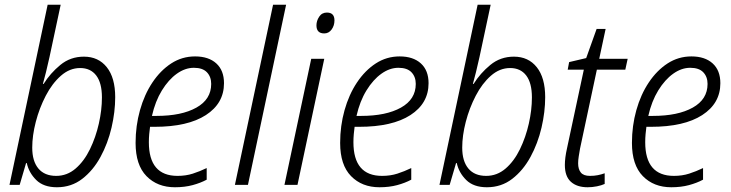

<svg xmlns="http://www.w3.org/2000/svg" viewBox="-20 -780 3085 810"><path d="M220 10Q164 10 133 -20.5Q102 -51 93 -92H90L63 0H20L181 -760H236L189 -540Q182 -508 174 -475.5Q166 -443 161 -426H164Q192 -471 234.5 -506Q277 -541 334 -541Q395 -541 430.5 -496.5Q466 -452 466 -370Q466 -308 450.5 -241.5Q435 -175 404 -118Q373 -61 327 -25.5Q281 10 220 10ZM217 -38Q263 -38 299 -69Q335 -100 359.5 -150.5Q384 -201 397 -258.5Q410 -316 410 -369Q410 -430 386 -461.5Q362 -493 318 -493Q274 -493 237 -460.5Q200 -428 173 -376Q146 -324 131 -266Q116 -208 116 -157Q116 -100 142 -69Q168 -38 217 -38Z M718 10Q644 10 598 -37Q552 -84 552 -177Q552 -249 570.5 -315Q589 -381 623 -432Q657 -483 702.5 -512.5Q748 -542 803 -542Q860 -542 892.5 -512.5Q925 -483 925 -429Q925 -344 848.5 -294.5Q772 -245 632 -245H613Q611 -231 609.5 -214Q608 -197 608 -180Q608 -38 729 -38Q764 -38 793.5 -47.5Q823 -57 852 -71V-22Q826 -8 792.5 1Q759 10 718 10ZM640 -291Q746 -291 808.5 -326Q871 -361 871 -426Q871 -456 853 -475Q835 -494 798 -494Q761 -494 726 -469Q691 -444 663 -398.5Q635 -353 621 -291Z M971 0 1132 -760H1187L1026 0Z M1348 -639Q1315 -639 1315 -673Q1315 -692 1326.5 -709.5Q1338 -727 1359 -727Q1391 -727 1391 -694Q1391 -672 1379 -655.5Q1367 -639 1348 -639ZM1180 0 1293 -532H1348L1235 0Z M1581 10Q1507 10 1461 -37Q1415 -84 1415 -177Q1415 -249 1433.5 -315Q1452 -381 1486 -432Q1520 -483 1565.5 -512.5Q1611 -542 1666 -542Q1723 -542 1755.5 -512.5Q1788 -483 1788 -429Q1788 -344 1711.5 -294.5Q1635 -245 1495 -245H1476Q1474 -231 1472.5 -214Q1471 -197 1471 -180Q1471 -38 1592 -38Q1627 -38 1656.5 -47.5Q1686 -57 1715 -71V-22Q1689 -8 1655.5 1Q1622 10 1581 10ZM1503 -291Q1609 -291 1671.5 -326Q1734 -361 1734 -426Q1734 -456 1716 -475Q1698 -494 1661 -494Q1624 -494 1589 -469Q1554 -444 1526 -398.5Q1498 -353 1484 -291Z M2034 10Q1978 10 1947 -20.5Q1916 -51 1907 -92H1904L1877 0H1834L1995 -760H2050L2003 -540Q1996 -508 1988 -475.5Q1980 -443 1975 -426H1978Q2006 -471 2048.5 -506Q2091 -541 2148 -541Q2209 -541 2244.5 -496.5Q2280 -452 2280 -370Q2280 -308 2264.5 -241.5Q2249 -175 2218 -118Q2187 -61 2141 -25.5Q2095 10 2034 10ZM2031 -38Q2077 -38 2113 -69Q2149 -100 2173.5 -150.5Q2198 -201 2211 -258.5Q2224 -316 2224 -369Q2224 -430 2200 -461.5Q2176 -493 2132 -493Q2088 -493 2051 -460.5Q2014 -428 1987 -376Q1960 -324 1945 -266Q1930 -208 1930 -157Q1930 -100 1956 -69Q1982 -38 2031 -38Z M2459 10Q2414 10 2388.5 -13Q2363 -36 2363 -84Q2363 -114 2372 -154L2443 -486H2375L2381 -518L2453 -535L2497 -658H2535L2508 -532H2628L2618 -486H2498L2427 -153Q2424 -136 2421.5 -120Q2419 -104 2419 -91Q2419 -66 2430.5 -52Q2442 -38 2469 -38Q2487 -38 2502 -41Q2517 -44 2531 -49V-4Q2518 2 2498.5 6Q2479 10 2459 10Z M2812 10Q2738 10 2692 -37Q2646 -84 2646 -177Q2646 -249 2664.5 -315Q2683 -381 2717 -432Q2751 -483 2796.5 -512.5Q2842 -542 2897 -542Q2954 -542 2986.5 -512.5Q3019 -483 3019 -429Q3019 -344 2942.5 -294.5Q2866 -245 2726 -245H2707Q2705 -231 2703.5 -214Q2702 -197 2702 -180Q2702 -38 2823 -38Q2858 -38 2887.5 -47.5Q2917 -57 2946 -71V-22Q2920 -8 2886.5 1Q2853 10 2812 10ZM2734 -291Q2840 -291 2902.5 -326Q2965 -361 2965 -426Q2965 -456 2947 -475Q2929 -494 2892 -494Q2855 -494 2820 -469Q2785 -444 2757 -398.5Q2729 -353 2715 -291Z"/></svg>

Font: Noto Sans SemiCondensed Light
Style: Italic
Weight: 300
Width: 4
Italic angle: -12°
Designer: Monotype Design Team
Foundry: Monotype Imaging Inc.
Version: Version 2.013; ttfautohint (v1.8.4.7-5d5b)